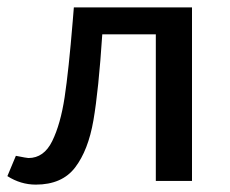

<svg xmlns="http://www.w3.org/2000/svg" viewBox="-20 -490 624 520"><path d="M500 0H402V-397H257Q247 -245 233 -164Q219 -83 183.5 -36.5Q148 10 77 10Q36 10 0 -13L23 -68Q53 -62 57 -62Q99 -62 121.5 -108Q144 -154 155 -226.5Q166 -299 177 -433L180 -470H500Z"/></svg>

Font: Ysabeau SC Semibold
Style: Regular
Weight: 600
Designer: Christian Thalmann (Catharsis Fonts)
Version: Version 0.003